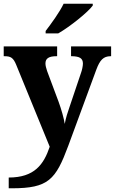

<svg xmlns="http://www.w3.org/2000/svg" viewBox="-20 -786 619 1035"><path d="M226 -619V-606H294C357 -642 455 -721 480 -756V-766H323C302 -721 255 -657 226 -619ZM27 171V229H44C241 229 280 183 348 0L499 -410C519 -464 538 -482 575 -483H579V-536H363V-483H368C409 -482 427 -472 427 -443C427 -431 422 -407 417 -394L354 -207C345 -182 335 -151 329 -118C325 -146 311 -196 296 -237L234 -403C229 -418 225 -432 225 -444C225 -470 242 -483 284 -483H288V-536H0V-483H4C38 -483 52 -475 68 -435L248 5C216 100 166 171 27 171Z"/></svg>

Font: Noto Serif Malayalam
Style: Bold
Weight: 700
Designer: Indian type Foundry, Jelle Bosma, Monotype Design Team
Foundry: Monotype Imaging Inc.
Version: Version 2.104